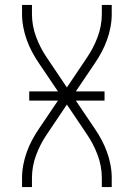

<svg xmlns="http://www.w3.org/2000/svg" viewBox="-20 -755 540 775"><path d="M69 0V-37Q69 -63 74 -89.5Q79 -116 88 -141Q97 -166 109.5 -189.5Q122 -213 137 -235L214 -349H98V-386H214L137 -500Q122 -522 109.5 -545.5Q97 -569 88 -594Q79 -619 74 -645.5Q69 -672 69 -698V-735H109V-698Q109 -651 126 -605.5Q143 -560 170 -521L250 -402L330 -521Q357 -560 374 -605.5Q391 -651 391 -698V-735H431V-698Q431 -672 426 -645.5Q421 -619 412 -594Q403 -569 390.5 -545.5Q378 -522 363 -500L286 -386H402V-349H286L363 -235Q378 -213 390.5 -189.5Q403 -166 412 -141Q421 -116 426 -89.5Q431 -63 431 -37V0H391V-37Q391 -84 374 -129.5Q357 -175 330 -214L250 -333L170 -214Q143 -175 126 -129.5Q109 -84 109 -37V0Z"/></svg>

Font: Iosevka Curly Extralight
Style: Regular
Weight: 200
Monospace: yes
Designer: Belleve Invis
Foundry: Belleve Invis
Version: Version 22.1.2; ttfautohint (v1.8.4)